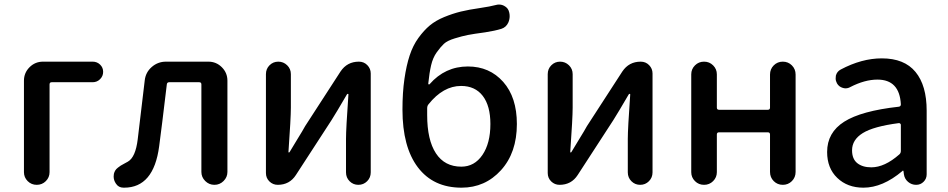

<svg xmlns="http://www.w3.org/2000/svg" viewBox="-20 -825 4231 857"><path d="M86.9 -56.6V-464.8Q86.9 -500 111.8 -524.9Q136.7 -549.8 171.9 -549.8H393.6Q413.1 -549.8 426.8 -536.6Q440.4 -523.4 440.4 -504.4Q440.4 -485.4 426.8 -471.7Q413.1 -458 393.6 -458H210.9Q201.2 -458 201.2 -448.2V-56.6Q201.2 -33.2 184.6 -16.6Q168 0 144 0Q120.1 0 103.5 -16.6Q86.9 -33.2 86.9 -56.6Z M534.2 12.7Q532.2 12.7 531.2 12.7Q508.8 12.7 497.1 -5.9Q487.3 -20.5 487.3 -37.1Q487.3 -42 488.3 -48.8Q490.2 -56.6 494.1 -63.5Q498 -70.3 506.3 -76.7Q514.6 -83 519 -85.9Q523.4 -88.9 535.6 -95.2Q547.9 -101.6 550.8 -103.5Q585 -123 594.7 -203.1Q596.7 -222.7 626 -465.8Q629.9 -502 657.2 -525.9Q684.6 -549.8 720.7 -549.8H910.2Q945.3 -549.8 970.2 -524.9Q995.1 -500 995.1 -464.8V-57.6Q995.1 -34.2 978 -17.1Q960.9 0 937 0Q913.1 0 896 -17.1Q878.9 -34.2 878.9 -57.6V-448.2Q878.9 -458 869.1 -458H735.4Q725.6 -458 724.6 -448.2Q701.2 -252 690.4 -171.9Q666 12.7 534.2 12.7Z M1219.7 0Q1198.2 0 1182.6 -15.1Q1167 -30.3 1167 -52.7V-494.1Q1167 -517.6 1183.1 -533.7Q1199.2 -549.8 1222.2 -549.8Q1245.1 -549.8 1261.7 -533.7Q1278.3 -517.6 1278.3 -494.1V-344.7Q1278.3 -298.8 1267.6 -147.5Q1266.6 -144.5 1269.5 -144.5Q1272.5 -144.5 1273.4 -147.5Q1282.2 -163.1 1307.6 -204.1Q1333 -245.1 1341.8 -261.7L1500 -505.9Q1529.3 -549.8 1582 -549.8Q1604.5 -549.8 1619.6 -534.2Q1634.8 -518.6 1634.8 -497.1V-55.7Q1634.8 -32.2 1618.7 -16.1Q1602.5 0 1579.6 0Q1556.6 0 1540.5 -16.1Q1524.4 -32.2 1524.4 -55.7V-205.1Q1524.4 -250 1535.2 -403.3Q1535.2 -406.2 1532.7 -406.2Q1530.3 -406.2 1528.3 -403.3Q1480.5 -321.3 1460 -289.1L1300.8 -43.9Q1272.5 0 1219.7 0Z M1892.6 -359.4Q1886.7 -352.5 1886.7 -341.8V-311.5Q1886.7 -200.2 1925.8 -140.6Q1964.8 -81.1 2039.1 -81.1Q2097.7 -81.1 2133.3 -133.3Q2168.9 -185.5 2168.9 -271.5Q2168.9 -352.5 2134.8 -397Q2100.6 -441.4 2038.1 -441.4Q1958 -441.4 1892.6 -359.4ZM2193.4 -802.7Q2200.2 -804.7 2207 -804.7Q2219.7 -804.7 2230.5 -798.8Q2249 -789.1 2252.9 -769.5Q2254.9 -761.7 2254.9 -752.9Q2254.9 -738.3 2249 -724.6Q2239.3 -703.1 2217.8 -696.3Q2189.5 -687.5 2145.5 -680.7Q2093.8 -673.8 2068.8 -668.9Q2043.9 -664.1 2010.3 -653.8Q1976.6 -643.6 1961.4 -629.4Q1946.3 -615.2 1929.2 -591.3Q1912.1 -567.4 1904.3 -533.7Q1896.5 -500 1891.6 -452.1Q1891.6 -449.2 1893.6 -448.2Q1895.5 -447.3 1897.5 -449.2Q1966.8 -528.3 2068.4 -528.3Q2165 -528.3 2226.1 -459.5Q2287.1 -390.6 2287.1 -271.5Q2287.1 -143.6 2216.3 -65.4Q2145.5 12.7 2040 12.7Q1914.1 12.7 1845.2 -78.1Q1776.4 -168.9 1776.4 -335.9Q1776.4 -412.1 1785.2 -472.7Q1793.9 -533.2 1808.6 -577.6Q1823.2 -622.1 1847.7 -655.8Q1872.1 -689.5 1898.4 -711.4Q1924.8 -733.4 1962.9 -749Q2001 -764.6 2037.1 -773.4Q2073.2 -782.2 2122.1 -789.1Q2168 -795.9 2193.4 -802.7Z M2477.5 0Q2456.1 0 2440.4 -15.1Q2424.8 -30.3 2424.8 -52.7V-494.1Q2424.8 -517.6 2440.9 -533.7Q2457 -549.8 2480 -549.8Q2502.9 -549.8 2519.5 -533.7Q2536.1 -517.6 2536.1 -494.1V-344.7Q2536.1 -298.8 2525.4 -147.5Q2524.4 -144.5 2527.3 -144.5Q2530.3 -144.5 2531.2 -147.5Q2540 -163.1 2565.4 -204.1Q2590.8 -245.1 2599.6 -261.7L2757.8 -505.9Q2787.1 -549.8 2839.8 -549.8Q2862.3 -549.8 2877.4 -534.2Q2892.6 -518.6 2892.6 -497.1V-55.7Q2892.6 -32.2 2876.5 -16.1Q2860.4 0 2837.4 0Q2814.5 0 2798.3 -16.1Q2782.2 -32.2 2782.2 -55.7V-205.1Q2782.2 -250 2793 -403.3Q2793 -406.2 2790.5 -406.2Q2788.1 -406.2 2786.1 -403.3Q2738.3 -321.3 2717.8 -289.1L2558.6 -43.9Q2530.3 0 2477.5 0Z M3065.4 -56.6V-493.2Q3065.4 -516.6 3082 -533.2Q3098.6 -549.8 3122.6 -549.8Q3146.5 -549.8 3163.1 -533.2Q3179.7 -516.6 3179.7 -493.2V-344.7Q3179.7 -335 3189.5 -335H3407.2Q3417 -335 3417 -344.7V-492.2Q3417 -516.6 3433.6 -533.2Q3450.2 -549.8 3474.1 -549.8Q3498 -549.8 3514.6 -533.2Q3531.2 -516.6 3531.2 -492.2V-57.6Q3531.2 -33.2 3514.6 -16.6Q3498 0 3474.1 0Q3450.2 0 3433.6 -16.6Q3417 -33.2 3417 -57.6V-224.6Q3417 -234.4 3407.2 -234.4H3189.5Q3179.7 -234.4 3179.7 -224.6V-56.6Q3179.7 -33.2 3163.1 -16.6Q3146.5 0 3122.6 0Q3098.6 0 3082 -16.6Q3065.4 -33.2 3065.4 -56.6Z M3834 12.7Q3762.7 12.7 3717.3 -30.8Q3671.9 -74.2 3671.9 -146.5Q3671.9 -233.4 3748 -281.7Q3824.2 -330.1 3991.2 -348.6Q4001 -349.6 4001 -359.4Q3995.1 -469.7 3896.5 -469.7Q3839.8 -469.7 3775.4 -436.5Q3765.6 -430.7 3753.9 -430.7Q3748 -430.7 3742.2 -432.6Q3724.6 -437.5 3715.8 -453.1Q3710 -463.9 3710 -474.6Q3710 -481.4 3710.9 -487.3Q3715.8 -505.9 3732.4 -514.6Q3826.2 -564.5 3916 -564.5Q4016.6 -564.5 4066.4 -503.9Q4116.2 -443.4 4116.2 -331.1V-46.9Q4116.2 -27.3 4102.5 -13.7Q4088.9 0 4069.3 0Q4048.8 0 4033.2 -13.2Q4017.6 -26.4 4014.6 -46.9L4012.7 -61.5Q4011.7 -63.5 4010.3 -63.5Q4008.8 -63.5 4007.8 -61.5Q3919.9 12.7 3834 12.7ZM3869.1 -78.1Q3928.7 -78.1 3994.1 -135.7Q4001 -141.6 4001 -151.4V-267.6Q4001 -271.5 3998 -273.4Q3996.1 -275.4 3993.2 -275.4Q3992.2 -275.4 3991.2 -275.4Q3878.9 -260.7 3831.1 -231Q3783.2 -201.2 3783.2 -154.3Q3783.2 -115.2 3806.6 -96.7Q3830.1 -78.1 3869.1 -78.1Z"/></svg>

Font: Gen Jyuu GothicX Medium
Style: Regular
Weight: 500
Designer: Ryoko NISHIZUKA (kana &amp; ideographs); Paul D. Hunt (Latin, Greek &amp; Cyrillic); Wenlong ZHANG (bopomofo); Sandoll C
Version: Version 1.058.20140828